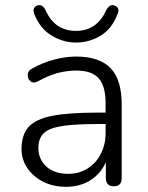

<svg xmlns="http://www.w3.org/2000/svg" viewBox="-20 -712 571 740"><path d="M273 -548Q224 -548 179.5 -574.5Q135 -601 112 -658Q103 -683 124 -691Q143 -697 155 -674Q190 -593 273 -593Q354 -593 390 -674Q403 -697 421 -691Q444 -682 433 -658Q411 -600 367 -574Q323 -548 273 -548ZM234 8Q185 8 146.5 -11.5Q108 -31 85.5 -64Q63 -97 63 -138Q63 -192 90 -222.5Q117 -253 181 -265.5Q245 -278 356 -278H387V-314Q387 -380 360.5 -410Q334 -440 275 -440Q238 -440 202 -430.5Q166 -421 127 -399Q108 -389 97 -399Q86 -409 87 -424.5Q88 -440 104 -448Q145 -471 189 -482.5Q233 -494 274 -494Q363 -494 406 -449.5Q449 -405 449 -310V-26Q449 6 419 6Q388 6 388 -26V-87Q368 -42 328 -17Q288 8 234 8ZM387 -234H357Q268 -234 218 -226Q168 -218 148 -198Q128 -178 128 -142Q128 -98 159 -70Q190 -42 243 -42Q285 -42 317.5 -62.5Q350 -83 368.5 -119Q387 -155 387 -200Z"/></svg>

Font: Chiron GoRound TC L
Style: Regular
Weight: 300
Designer: Ryoko NISHIZUKA 西塚涼子 (kana, bopomofo & ideographs); Paul D. Hunt (Latin, Greek & Cyrillic); Sandoll Communications 산돌커뮤니
Foundry: Adobe
Version: Version 1.000;hotconv 1.1.1;makeotfexe 2.6.0